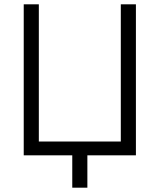

<svg xmlns="http://www.w3.org/2000/svg" viewBox="-20 -720 740 890"><path d="M90 -700H160V-64H540V-700H610V0H385V150H315V0H90Z"/></svg>

Font: PT Root UI Web
Style: Regular
Weight: 400
Designer: Vitaly Kuzmin
Foundry: ParaType Ltd.
Version: Version 1.000W